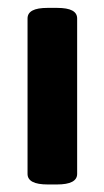

<svg xmlns="http://www.w3.org/2000/svg" viewBox="-20 -476 270 497"><path d="M51.3 -25.9V-428.2Q51.3 -441.9 64 -448.7Q76.7 -455.6 103.5 -455.6H127.4Q154.3 -455.6 167 -448.7Q179.7 -441.9 179.7 -428.2V-25.9Q179.7 1.5 127.4 1.5H103.5Q51.3 1.5 51.3 -25.9Z"/></svg>

Font: Jaldi
Style: Bold
Weight: 400
Designer: Pablo Cosgaya and Nicolas Silva
Foundry: Omnibus-Type
Version: Version 1.007